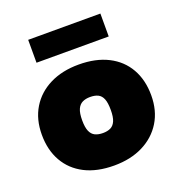

<svg xmlns="http://www.w3.org/2000/svg" viewBox="-135 -854 911 977"><g transform="rotate(-20 321.0 -365.5)"><path d="M319 10Q226 10 160.5 -23.5Q95 -57 60 -118.5Q25 -180 25 -263Q25 -346 62 -407Q99 -468 166 -501.5Q233 -535 323 -535Q415 -535 481 -501.5Q547 -468 582 -406.5Q617 -345 617 -262Q617 -179 579.5 -118Q542 -57 475 -23.5Q408 10 319 10ZM321 -165Q346 -165 363 -173.5Q380 -182 389 -203Q398 -224 398 -262Q398 -301 389.5 -322Q381 -343 364 -351.5Q347 -360 321 -360Q297 -360 279.5 -351.5Q262 -343 252.5 -322Q243 -301 243 -262Q243 -224 252 -203Q261 -182 278.5 -173.5Q296 -165 321 -165ZM125 -617V-741H516V-617Z"/></g></svg>

Font: REM Medium Black
Style: Regular
Weight: 900
Version: Version 1.005;gftools[0.9.28]